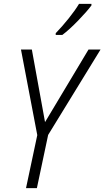

<svg xmlns="http://www.w3.org/2000/svg" viewBox="-20 -969 538 989"><path d="M301 -789Q337 -816 382.5 -863Q428 -910 451 -941V-949H387Q368 -917 334 -874.5Q300 -832 267 -798V-789ZM170 0 228 -274 498 -714H436L212 -340L144 -714H88L172 -273L114 0Z"/></svg>

Font: Noto Sans UI SemiCondensed Light
Style: Italic
Weight: 300
Width: 4
Designer: Monotype Design Team
Foundry: Monotype Imaging Inc.
Version: 1.001